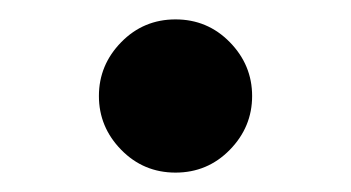

<svg xmlns="http://www.w3.org/2000/svg" viewBox="-20 -479 362 198"><path d="M82 -380Q82 -412 105 -435.5Q128 -459 161 -459Q194 -459 217 -435.5Q240 -412 240 -380Q240 -348 217 -324.5Q194 -301 161 -301Q128 -301 105 -324.5Q82 -348 82 -380Z"/></svg>

Font: Shippori Mincho B1 ExtraBold
Style: Regular
Weight: 800
Designer: FONTDASU
Foundry: FONTDASU / Google Inc. / but / Adobe
Version: Version 3.110; ttfautohint (v1.8.3)